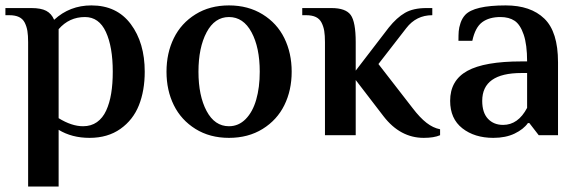

<svg xmlns="http://www.w3.org/2000/svg" viewBox="-21 -500 2141 710"><path d="M83 189.9V-344.2Q83 -369.1 80.3 -385.5Q77.6 -401.9 70.6 -416Q63.5 -430.2 49.3 -437Q35.2 -443.8 13.2 -443.8H-1V-470.2H95.2Q130.4 -470.2 149.9 -460Q169.4 -449.7 179.2 -426.8Q236.8 -480 316.9 -480Q411.1 -480 462.6 -410.9Q514.2 -341.8 514.2 -234.9Q514.2 -165 492.7 -110.8Q471.2 -56.6 424.3 -23.4Q377.4 9.8 310.1 9.8Q244.6 9.8 195.8 -20V189.9ZM286.1 -33.2Q315.9 -33.2 337.4 -48.3Q358.9 -63.5 371.6 -91.1Q384.3 -118.7 390.1 -154.3Q396 -189.9 396 -234.9Q396 -326.7 370.6 -381.8Q345.2 -437 293 -437Q234.9 -437 195.8 -392.1V-63Q244.1 -33.2 286.1 -33.2Z M825.7 9.8Q754.9 9.8 701.9 -23.2Q648.9 -56.2 621.8 -111.1Q594.7 -166 594.7 -234.9Q594.7 -303.7 621.8 -358.9Q648.9 -414.1 701.9 -447Q754.9 -480 825.7 -480Q896.5 -480 950 -447Q1003.4 -414.1 1030.5 -358.9Q1057.6 -303.7 1057.6 -234.9Q1057.6 -166 1030.5 -111.1Q1003.4 -56.2 950.2 -23.2Q897 9.8 825.7 9.8ZM825.7 -33.2Q861.3 -33.2 887.5 -59.8Q913.6 -86.4 926.5 -131.6Q939.5 -176.8 939.5 -234.9Q939.5 -324.2 909.2 -380.6Q878.9 -437 825.7 -437Q772.9 -437 742.9 -380.4Q712.9 -323.7 712.9 -234.9Q712.9 -146 742.9 -89.6Q772.9 -33.2 825.7 -33.2Z M1545.9 9.8Q1459 9.8 1397.5 -69.8L1294.4 -204.1V0H1180.7V-344.2Q1180.7 -369.1 1178 -385.5Q1175.3 -401.9 1168.2 -416Q1161.1 -430.2 1147 -437Q1132.8 -443.8 1110.8 -443.8H1096.7V-470.2H1204.6Q1257.3 -470.2 1275.9 -444.6Q1294.4 -418.9 1294.4 -344.2V-238.8L1416.5 -397.9Q1446.3 -435.1 1476.8 -452.6Q1507.3 -470.2 1555.7 -470.2H1577.6V-443.8Q1518.1 -443.8 1481.4 -396L1378.4 -263.2L1504.9 -100.1Q1531.7 -64.9 1556.2 -45.9Q1580.6 -26.9 1606.4 -22V0Q1584 9.8 1545.9 9.8Z M1803.2 9.8Q1733.9 9.8 1688.7 -25.6Q1643.6 -61 1643.6 -127Q1643.6 -202.6 1707 -237.8Q1770.5 -272.9 1907.2 -272.9H1928.2Q1928.2 -335 1915.5 -372.1Q1902.8 -409.2 1882.1 -423.1Q1861.3 -437 1829.6 -437Q1788.1 -437 1762.2 -418Q1736.3 -398.9 1725.6 -349.1H1674.3Q1674.3 -371.1 1675.3 -384.5Q1676.3 -397.9 1682.1 -415.3Q1688 -432.6 1699.2 -444.8Q1731.9 -480 1849.1 -480Q1941.4 -480 1991.9 -431.2Q2042.5 -382.3 2042.5 -270V0H1971.2L1936.5 -44.9H1931.2Q1915 -22 1882.1 -6.1Q1849.1 9.8 1803.2 9.8ZM1839.4 -38.1Q1895 -38.1 1928.2 -101.1V-230H1907.2Q1762.2 -230 1762.2 -127Q1762.2 -83.5 1783.4 -60.8Q1804.7 -38.1 1839.4 -38.1Z"/></svg>

Font: El Messiri SemiBold
Style: Regular
Weight: 600
Designer: Mohamed Gaber
Foundry: Kief Type Foundry
Version: Version 2.007;PS 002.007;hotconv 1.0.88;makeotf.lib2.5.64775